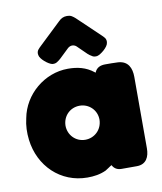

<svg xmlns="http://www.w3.org/2000/svg" viewBox="-84 -808 745 884"><g transform="rotate(-10 288.5 -365.5)"><path d="M484 -489C464 -490 444 -490 424 -490C402 -490 383 -483 374 -460C373 -461 371 -462 370 -463C335 -491 295 -500 251 -500C141 -500 43 -417 23 -309C15 -276 14 -243 18 -209C33 -84 128 9 254 9C284 9 313 5 341 -8C352 -14 361 -22 372 -28C381 -11 395 -3 415 -3C446 -3 446 -3 486 -3C531 -3 546 -37 546 -76V-410C546 -451 531 -486 484 -489ZM289 -740C273 -740 261 -734 250 -723L148 -626C142 -621 137 -615 132 -609C128 -603 126 -595 128 -586C130 -567 166 -538 184 -534C193 -533 201 -534 208 -539C214 -543 220 -547 225 -552L269 -594C275 -599 282 -602 289 -602C296 -602 304 -599 309 -594L352 -552C357 -547 363 -543 370 -539C376 -534 384 -533 394 -534C412 -538 447 -567 449 -586C451 -595 449 -603 445 -609C440 -615 435 -621 429 -626L327 -723C323 -727 317 -731 311 -735C304 -739 297 -740 289 -740ZM195 -244C196 -289 230 -323 275 -323C318 -323 354 -289 354 -244C353 -196 316 -164 274 -164C229 -164 195 -200 195 -244Z"/></g></svg>

Font: Periwinkle
Style: Bold
Weight: 700
Version: Version 2.001